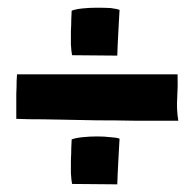

<svg xmlns="http://www.w3.org/2000/svg" viewBox="-20 -481 506 501"><path d="M56.6 -169.9Q88.9 -169.9 134.8 -168.9Q180.7 -168 233.4 -167Q285.2 -167 331.1 -166Q377 -166 408.2 -166Q440.4 -166 444.3 -166Q444.3 -166 445.3 -166Q440.4 -195.3 442.4 -225.6Q444.3 -256.8 443.4 -287.1Q434.6 -287.1 401.4 -287.1Q367.2 -287.1 320.3 -287.1Q274.4 -287.1 221.7 -287.1Q169.9 -287.1 126 -287.1Q83 -287.1 53.7 -287.1Q25.4 -287.1 24.4 -287.1Q24.4 -285.2 23.4 -269.5Q23.4 -253.9 22.5 -235.4Q22.5 -215.8 22.5 -198.2Q22.5 -179.7 22.5 -170.9Q26.4 -170.9 56.6 -169.9ZM286.1 0Q286.1 0 286.1 -1Q286.1 -1 286.1 -2Q286.1 -8.8 287.1 -28.3Q288.1 -46.9 289.1 -67.4Q290 -86.9 291 -102.5Q292 -118.2 292 -119.1Q285.2 -122.1 268.6 -123Q252 -125 233.4 -125Q213.9 -125 195.3 -123Q176.8 -121.1 167 -117.2Q167 -110.4 166 -94.7Q166 -80.1 165 -63.5Q165 -45.9 165 -29.3Q166 -11.7 168 -1Q168.9 -1 170.9 -1Q199.2 -1 284.2 0Q284.2 0 286.1 0ZM286.1 -335.9Q286.1 -335.9 286.1 -336.9Q286.1 -336.9 286.1 -337.9Q286.1 -344.7 287.1 -364.3Q288.1 -382.8 289.1 -403.3Q290 -422.9 291 -438.5Q292 -454.1 292 -455.1Q285.2 -458 268.6 -460Q252 -460.9 233.4 -460.9Q213.9 -460.9 195.3 -459Q176.8 -457 167 -453.1Q167 -446.3 166 -430.7Q166 -416 165 -399.4Q165 -381.8 165 -365.2Q166 -347.7 168 -336.9Q168.9 -336.9 170.9 -336.9Q199.2 -336.9 284.2 -335.9Q284.2 -335.9 286.1 -335.9Z"/></svg>

Font: Londrina Solid
Style: NNS
Weight: 400
Designer: Marcelo Magalhaes
Version: Version 1.002